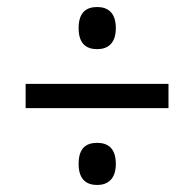

<svg xmlns="http://www.w3.org/2000/svg" viewBox="-20 -631 554 547"><path d="M257 -491C286 -491 310 -506 310 -551C310 -596 286 -611 257 -611C226 -611 204 -596 204 -551C204 -506 226 -491 257 -491ZM53 -323H460V-392H53ZM257 -104C286 -104 310 -120 310 -164C310 -210 286 -224 257 -224C226 -224 204 -210 204 -164C204 -120 226 -104 257 -104Z"/></svg>

Font: Noto Serif Ethiopic SemiCondensed
Style: Bold
Weight: 700
Width: 4
Designer: Monotype Design Team
Foundry: Monotype Imaging Inc.
Version: Version 2.102